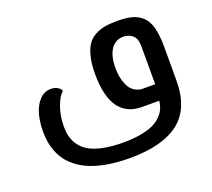

<svg xmlns="http://www.w3.org/2000/svg" viewBox="-121 -637 1139 1031"><g transform="rotate(-20 448.5 -122.0)"><path d="M641.1 -480Q691.4 -480 724.4 -471.4Q757.3 -462.9 783 -439.7Q808.6 -416.5 820.3 -373Q832 -329.6 832 -262.2V-70.8Q832 89.4 737.1 162.6Q642.1 235.8 456.1 235.8Q388.2 235.8 331.8 226.3Q275.4 216.8 235.6 200.9Q195.8 185.1 165.3 162.1Q134.8 139.2 116 114.3Q97.2 89.4 85.4 59.3Q73.7 29.3 69.3 1.7Q64.9 -25.9 64.9 -56.2Q64.9 -110.8 77.1 -155.5Q89.4 -200.2 116.5 -229.5Q143.6 -258.8 182.1 -258.8Q205.6 -258.8 220.7 -249Q235.8 -239.3 240.2 -227.1Q215.3 -205.6 197.3 -155Q179.2 -104.5 179.2 -43.9Q179.2 -10.3 186.8 16.8Q194.3 43.9 213.1 68.6Q231.9 93.3 262.2 109.6Q292.5 126 340.1 135.5Q387.7 145 450.2 145Q505.4 145 548.6 137.5Q591.8 129.9 619.9 117.2Q647.9 104.5 667.2 85.7Q686.5 66.9 695.8 46.1Q705.1 25.4 708 0H610.8Q433.1 0 433.1 -252Q433.1 -308.1 442.9 -348.6Q452.6 -389.2 469.2 -414.3Q485.8 -439.5 512.9 -454.3Q540 -469.2 570.1 -474.6Q600.1 -480 641.1 -480ZM546.9 -246.1Q546.9 -227.5 548.8 -209.2Q550.8 -190.9 557.6 -168.7Q564.5 -146.5 575.2 -129.9Q585.9 -113.3 605.2 -102.1Q624.5 -90.8 649.9 -90.8H717.8V-309.1Q717.8 -352.1 696 -370.6Q674.3 -389.2 643.1 -389.2Q597.7 -389.2 572.3 -351.1Q546.9 -313 546.9 -246.1Z"/></g></svg>

Font: El Messiri SemiBold
Style: Regular
Weight: 600
Designer: Mohamed Gaber
Foundry: Kief Type Foundry
Version: Version 2.007;PS 002.007;hotconv 1.0.88;makeotf.lib2.5.64775